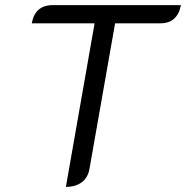

<svg xmlns="http://www.w3.org/2000/svg" viewBox="-20 -720 726 749"><path d="M349 -629H104Q110 -664 130.5 -682Q151 -700 185 -700H686Q672 -629 605 -629H429L329 -61Q323 -27 299 -9Q275 9 237 9Z"/></svg>

Font: K2D Light
Style: Italic
Weight: 300
Italic angle: -10°
Designer: Katatrad Aksorn Co.,Ltd.
Foundry: Cadson Demak Co.,Ltd.
Version: Version 1.000; ttfautohint (v1.6)